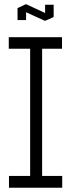

<svg xmlns="http://www.w3.org/2000/svg" viewBox="-20 -878 332 898"><path d="M121 0V-650L169 -704H177V-55L129 0ZM22 0V-55H121V0ZM129 0 177 -55H271V0ZM21 -650V-704H169L121 -650ZM177 -650V-704H270V-650ZM62 -784V-839L102 -842V-784ZM191 -797V-856H231V-799ZM189 -781 62 -839V-840L100 -858H103L230 -799V-798L192 -781Z"/></svg>

Font: Foldit Light
Style: Regular
Weight: 300
Version: Version 1.003